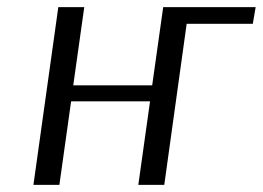

<svg xmlns="http://www.w3.org/2000/svg" viewBox="-20 -520 739 540"><path d="M144 -500H217L186 -280H408L439 -500H699L691 -453H505L442 0H369L402 -235H180L147 0H74Z"/></svg>

Font: Arsenal SC
Style: Italic
Weight: 400
Italic angle: -9.10001°
Designer: Andrij Shevchenko
Foundry: Stairsfor
Version: Version 2.001; ttfautohint (v1.8.4.7-5d5b)